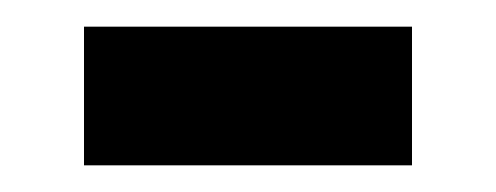

<svg xmlns="http://www.w3.org/2000/svg" viewBox="-20 -325 372 144"><path d="M43 -201V-305H289V-201Z"/></svg>

Font: TT Toshiba Sans
Style: Bold
Weight: 700
Designer: Paul D. Hunt
Foundry: Toshiba Corporation
Version: Version 2.020;PS 2.000;hotconv 1.0.86;makeotf.lib2.5.63406